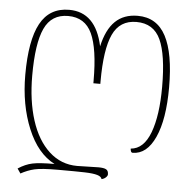

<svg xmlns="http://www.w3.org/2000/svg" viewBox="-50 -592 768 770"><g transform="rotate(5 334.5 -206.5)"><path d="M209 101Q143 101 115 107.5Q87 114 60 129L47 110Q76 91 104.5 85Q133 79 193 79Q124 44 84.5 -51Q45 -146 45 -267Q45 -406 82 -474Q119 -542 198 -542Q305 -542 334 -407Q349 -475 383.5 -508.5Q418 -542 474 -542Q551 -542 587.5 -473Q624 -404 624 -267Q624 -138 591 -65.5Q558 7 501 7Q496 7 494 1.5Q492 -4 492 -9Q544 -13 570 -82Q596 -151 596 -267Q596 -396 568 -456.5Q540 -517 471 -517Q404 -517 376 -456.5Q348 -396 348 -267V-257H320V-267Q320 -396 292 -456.5Q264 -517 196 -517Q129 -517 101 -456.5Q73 -396 73 -267Q73 -165 98 -87Q123 -9 171 35Q219 79 284 79L370 77Q391 77 400.5 82Q410 87 410 102Q410 108 403 114.5Q396 121 386 123Q384 113 367.5 108Q351 103 317 102Q283 101 209 101Z"/></g></svg>

Font: Noto Serif Georgian Thin Cond
Style: Regular
Weight: 250
Width: 3
Designer: Monotype Design team
Foundry: Monotype Imaging Inc.
Version: Version 1.000